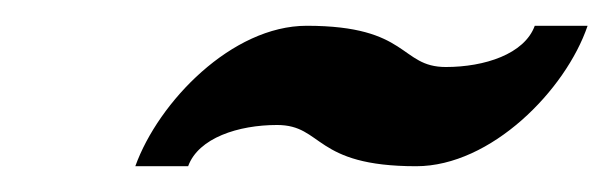

<svg xmlns="http://www.w3.org/2000/svg" viewBox="-20 -324 476 149"><path d="M395 -304C387 -282 356 -272 326 -272C290 -272 298 -304 218 -304C160 -304 103 -245 85 -195H126C134 -217 165 -227 195 -227C231 -227 223 -195 303 -195C361 -195 419 -254 436 -304Z"/></svg>

Font: Pfennig
Style: BoldItalic
Weight: 700
Italic angle: -13°
Version: Version 20100423